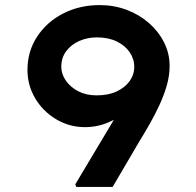

<svg xmlns="http://www.w3.org/2000/svg" viewBox="-20 -735 771 755"><path d="M280 0 276 -10 540 -452 555 -392Q537 -359 512 -331Q487 -303 455.5 -281Q424 -259 388.5 -247Q353 -235 315 -235Q252 -235 200 -266.5Q148 -298 118 -349Q88 -400 88 -460Q88 -533 126 -591Q164 -649 228.5 -682Q293 -715 372 -715Q428 -715 477.5 -696.5Q527 -678 565 -645Q603 -612 625 -568.5Q647 -525 647 -476Q647 -438 636 -399.5Q625 -361 607 -322Q589 -283 567.5 -245.5Q546 -208 525 -174L423 0ZM360 -360Q406 -360 439 -375.5Q472 -391 490 -416.5Q508 -442 508 -471Q508 -503 490 -529.5Q472 -556 439 -572Q406 -588 361 -588Q324 -588 292 -574Q260 -560 240.5 -534Q221 -508 221 -472Q221 -444 239 -418Q257 -392 288 -376Q319 -360 360 -360Z"/></svg>

Font: Lexend Peta SemiBold
Style: Regular
Weight: 600
Designer: Bonnie Shaver-Troup, Thomas Jockin
Foundry: Lexend
Version: Version 1.007